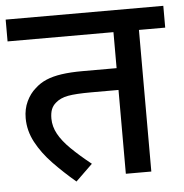

<svg xmlns="http://www.w3.org/2000/svg" viewBox="-48 -669 696 728"><g transform="rotate(-5 300.0 -304.5)"><path d="M500 -539V0H403V-319H299Q240 -319 210.5 -313.5Q181 -308 163 -292Q151 -282 145.5 -268Q140 -254 140 -233Q140 -203 155.5 -174.5Q171 -146 202 -115.5Q233 -85 278 -49L214 13Q168 -26 129 -66.5Q90 -107 66.5 -151Q43 -195 43 -243Q43 -278 56.5 -306.5Q70 -335 91 -353Q110 -371 134.5 -381.5Q159 -392 193 -397Q227 -402 274 -402H403V-539H0V-622H600V-539Z"/></g></svg>

Font: Noto Sans Devanagari Medium
Style: Regular
Weight: 500
Version: Version 2.003